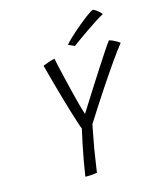

<svg xmlns="http://www.w3.org/2000/svg" viewBox="-152 -940 897 1047"><g transform="rotate(-20 296.5 -416.0)"><path d="M234 -250.5Q230.5 -260 223.8 -289.8Q217 -319.5 208.2 -360.5Q199.5 -401.5 190.8 -446.8Q182 -492 174.5 -533.2Q167 -574.5 161.8 -604.2Q156.5 -634 155 -643.5Q173.5 -649.5 190.5 -653.5Q207.5 -657.5 224 -659.5Q224.5 -651.5 228.2 -622.5Q232 -593.5 238 -552.2Q244 -511 250.8 -466.2Q257.5 -421.5 264.5 -382.5Q271.5 -343.5 277.5 -319.5Q288.5 -333.5 313.5 -366.8Q338.5 -400 370.8 -442Q403 -484 435.8 -526.2Q468.5 -568.5 495.5 -602.2Q522.5 -636 537 -652Q548 -648 558.8 -642Q569.5 -636 578.2 -629.5Q587 -623 593 -617.5Q564 -587.5 522 -537.5Q480 -487.5 423.5 -416.8Q367 -346 296 -253Q293 -241.5 286.2 -218Q279.5 -194.5 272.5 -169Q265.5 -143.5 260.5 -126Q255 -104 248.2 -76.2Q241.5 -48.5 236 -26Q230.5 -3.5 229 4Q223 4.5 215.2 5Q207.5 5.5 199.5 5.5Q190.5 5.5 181 4.8Q171.5 4 162 3Q171.5 -36.5 183.2 -80.2Q195 -124 208.2 -167.8Q221.5 -211.5 234 -250.5ZM512 -838.5Q521.5 -834 529.8 -826.8Q538 -819.5 544.8 -811.8Q551.5 -804 554.5 -797.5Q539 -792 509.8 -776.5Q480.5 -761 447.8 -742.5Q415 -724 388.5 -708.2Q362 -692.5 352.5 -686.5L319 -705.5Q330.5 -718 356.5 -738.2Q382.5 -758.5 413 -780Q443.5 -801.5 470.5 -818Q497.5 -834.5 512 -838.5Z"/></g></svg>

Font: Grandstander Thin ExtraLight
Style: Italic
Weight: 250
Italic angle: -15°
Version: Version 1.200